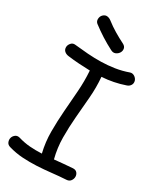

<svg xmlns="http://www.w3.org/2000/svg" viewBox="-246 -1023 937 1120"><g transform="rotate(30 223.0 -463.0)"><path d="M17.6 0Q0 -4.9 -5.9 -19.5Q-11.7 -34.2 -7.8 -47.9Q-3.9 -61.5 8.3 -70.8Q20.5 -80.1 38.1 -75.2Q77.1 -63.5 116.2 -60.5Q155.3 -57.6 196.3 -59.6Q179.7 -128.9 179.7 -198.7Q179.7 -268.6 185.1 -338.4Q190.4 -408.2 195.8 -478.5Q201.2 -548.8 196.3 -619.1Q159.2 -620.1 121.6 -622.6Q84 -625 46.9 -629.9Q30.3 -631.8 19 -641.6Q7.8 -651.4 7.8 -668Q7.8 -682.6 19 -695.8Q30.3 -709 46.9 -707Q91.8 -702.1 137.2 -698.7Q182.6 -695.3 227.5 -696.3Q272.5 -697.3 316.9 -704.1Q361.3 -710.9 405.3 -726.6Q419.9 -731.4 434.1 -722.7Q448.2 -713.9 453.1 -699.2Q458 -682.6 449.7 -669.4Q441.4 -656.2 425.8 -651.4Q352.5 -626 273.4 -621.1Q279.3 -551.8 273.4 -481.4Q267.6 -411.1 261.7 -341.8Q255.9 -272.5 256.3 -203.1Q256.8 -133.8 274.4 -65.4Q305.7 -68.4 335.9 -71.3Q366.2 -74.2 396.5 -76.2Q415 -77.1 424.3 -65.9Q433.6 -54.7 433.6 -40Q433.6 -25.4 424.3 -12.7Q415 0 396.5 1Q348.6 3.9 301.3 9.3Q253.9 14.6 206.5 17.1Q159.2 19.5 111.8 16.6Q64.5 13.7 17.6 0ZM153.3 -932.6Q184.6 -908.2 217.3 -888.7Q250 -869.1 285.2 -851.6Q301.8 -842.8 304.2 -828.1Q306.6 -813.5 298.8 -800.8Q291 -788.1 276.4 -781.7Q261.7 -775.4 245.1 -784.2Q168.9 -823.2 98.6 -877Q85.9 -887.7 86.9 -904.8Q87.9 -921.9 98.6 -932.6Q111.3 -945.3 126 -943.8Q140.6 -942.4 153.3 -932.6Z"/></g></svg>

Font: Schoolbell
Style: Regular
Weight: 400
Designer: Font Diner, Inc
Foundry: Font Diner, Inc
Version: Version 1.001